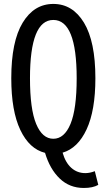

<svg xmlns="http://www.w3.org/2000/svg" viewBox="-20 -767 540 972"><path d="M131.8 -371.1Q131.8 -214.8 163.1 -139.6Q194.3 -64.5 250 -64.5Q305.7 -64.5 336.9 -139.6Q368.2 -214.8 368.2 -371.1Q368.2 -666 250 -666Q131.8 -666 131.8 -371.1ZM460 99.6 477.5 168.9Q450.2 184.6 404.3 184.6Q332 184.6 282.2 136.7Q232.4 88.9 208 6.8Q128.9 -12.7 83 -108.9Q37.1 -205.1 37.1 -371.1Q37.1 -556.6 94.7 -651.9Q152.3 -747.1 250 -747.1Q347.7 -747.1 405.3 -651.9Q462.9 -556.6 462.9 -371.1Q462.9 -208 418.5 -112.3Q374 -16.6 296.9 5.9Q311.5 56.6 341.3 83Q371.1 109.4 412.1 109.4Q434.6 109.4 460 99.6Z"/></svg>

Font: Gen Shin Gothic Monospace Regular
Style: Regular
Weight: 400
Designer: [Source Han Sans]
Ryoko NISHIZUKA  (kana & ideographs); Paul D. Hunt (Latin, Greek & Cyrillic); Wenlong ZHANG  (bopomofo
Version: Version 1.002.20150607